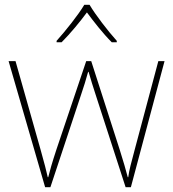

<svg xmlns="http://www.w3.org/2000/svg" viewBox="-20 -783 725 804"><path d="M355 -763H333C309 -722 254 -653 217 -612V-606H238C275 -643 316 -693 344 -731C372 -693 411 -643 448 -606H469V-612C432 -653 379 -722 355 -763ZM380 -388 506 1H528L669 -527H643L544 -156C529 -99 521 -72 517 -41H515C507 -72 497 -106 481 -157L362 -527H341L216 -156C196 -95 190 -72 182 -41H180C173 -72 167 -95 150 -156L45 -527H16L169 1H191L320 -388C331 -420 339 -446 349 -482H351C361 -446 369 -423 380 -388Z"/></svg>

Font: Noto Sans Devanagari UI Thin
Style: Regular
Weight: 100
Designer: Jelle Bosma - Monotype Design Team
Foundry: Monotype Imaging Inc.
Version: Version 2.004